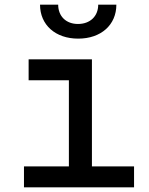

<svg xmlns="http://www.w3.org/2000/svg" viewBox="-20 -805 640 825"><path d="M316 -639C414 -639 480 -698 480 -785H402C402 -735 367 -702 315 -702C264 -702 230 -735 230 -785H152C152 -698 218 -639 316 -639ZM83 0H556V-90H375V-550H103V-460H276V-90H83Z"/></svg>

Font: JetBrains Mono Medium
Style: Regular
Weight: 436
Monospace: yes
Designer: Philipp Nurullin, Konstantin Bulenkov
Foundry: JetBrains
Version: Version 2.305